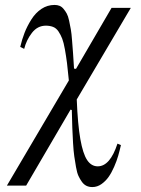

<svg xmlns="http://www.w3.org/2000/svg" viewBox="-20 -476 572 778"><path d="M8 276 259 -150Q255 -193 251.5 -220.5Q248 -248 243 -276Q238 -304 232 -319.5Q226 -335 217 -348.5Q208 -362 195 -367Q182 -372 166 -372Q132 -372 109.5 -343Q87 -314 78 -278L62 -286Q69 -316 79.5 -343Q90 -370 107 -397Q124 -424 148 -440Q172 -456 201 -456Q212 -456 221 -452.5Q230 -449 237.5 -440Q245 -431 250.5 -421Q256 -411 260 -392.5Q264 -374 267 -357Q270 -340 272 -312Q274 -284 276 -260Q278 -236 280 -198L288 -197L432 -444H510L291 -73Q295 28 305.5 87.5Q316 147 333 172.5Q350 198 376 198Q426 198 456 106L470 112Q465 134 459 155Q453 176 442.5 200Q432 224 420 241Q408 258 391 270Q374 282 354 282Q341 282 330.5 277Q320 272 312 261Q304 250 298 237Q292 224 288 201Q284 178 281 157.5Q278 137 276 103.5Q274 70 273 42Q272 14 271 -30L266 -32L86 276Z"/></svg>

Font: Old Standard TT
Style: Italic
Weight: 400
Italic angle: -15.2°
Designer: Alexey Kryukov <alexios@thessalonica.org.ru>
Version: Version 2.2